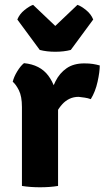

<svg xmlns="http://www.w3.org/2000/svg" viewBox="-20 -767 433 792"><path d="M391.5 -497Q391.5 -470.5 382.5 -429.8Q373.5 -389 354.5 -358Q342 -362.5 329.8 -364.2Q317.5 -366 304.5 -367.5Q283.5 -367.5 266.8 -359.5Q250 -351.5 236.8 -337Q223.5 -322.5 212.2 -301.8Q201 -281 191 -255.5L173.5 -278Q176 -318.5 184.2 -358.8Q192.5 -399 209.2 -432.2Q226 -465.5 254.8 -485.5Q283.5 -505.5 327.5 -505.5Q349 -505.5 363 -503.2Q377 -501 391.5 -497ZM32.5 -429.5Q37 -449.5 51 -472.5Q65 -495.5 79 -506.5Q145.5 -500 179.2 -455Q213 -410 219.5 -337V0Q186.5 5.5 145 5.5Q104.5 5.5 70.5 0V-325.5Q70.5 -369.5 57.8 -394.8Q45 -420 32.5 -429.5ZM144 -561 51.5 -686.5Q60.5 -709 81 -725.5Q101.5 -742 116.5 -747L208 -660L299.5 -747Q314.5 -742 335 -725.5Q355.5 -709 364.5 -686.5L272 -561Q243.5 -553.5 208 -553.5Q173 -553.5 144 -561Z"/></svg>

Font: Signika Negative Light
Style: Bold
Weight: 700
Version: Version 2.001